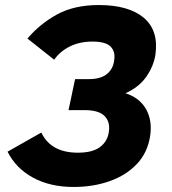

<svg xmlns="http://www.w3.org/2000/svg" viewBox="-20 -735 684 762"><path d="M272 7Q179 7 111 -30Q43 -67 10 -133L144 -209Q182 -129 289 -129Q347 -129 377 -151.5Q407 -174 412 -212Q418 -251 395 -274.5Q372 -298 315 -298H252L278 -421H333Q379 -421 404 -441Q429 -461 433 -495Q439 -529 419.5 -549.5Q400 -570 347 -570Q296 -570 257 -550.5Q218 -531 195 -498L89 -582Q139 -641 207 -678Q275 -715 372 -715Q490 -715 550 -665Q610 -615 597 -519Q590 -473 561 -431Q532 -389 478 -365Q534 -347 559.5 -302Q585 -257 576 -196Q566 -130 524 -85Q482 -40 416.5 -16.5Q351 7 272 7Z"/></svg>

Font: Raleway ExtraBold
Style: Italic
Weight: 800
Italic angle: -12°
Designer: Matt McInerney, Pablo Impallari, Rodrigo Fuenzalida
Foundry: Matt McInerney, Pablo Impallari, Rodrigo Fuenzalida
Version: Version 4.026